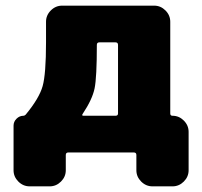

<svg xmlns="http://www.w3.org/2000/svg" viewBox="-20 -540 716 680"><path d="M398 -138V-381Q398 -390 389 -390H332Q323 -390 323 -381Q323 -266 315 -227Q307 -188 273 -137Q268 -130 276 -130H389Q398 -130 398 -138ZM591 -130Q614 -130 631 -113Q648 -96 648 -73V63Q648 86 631 103Q614 120 591 120H520Q497 120 480 103Q463 86 463 63V9Q463 0 454 0H222Q213 0 213 9V63Q213 86 196 103Q179 120 156 120H85Q62 120 45 103Q28 86 28 63V-95Q28 -109 38.5 -119.5Q49 -130 63 -130Q67 -130 71 -134Q119 -192 131 -235Q143 -278 143 -390V-463Q143 -486 160 -503Q177 -520 200 -520H526Q549 -520 566 -503Q583 -486 583 -463V-138Q583 -130 591 -130Z"/></svg>

Font: Rounded Mplus 1c Black
Style: Regular
Weight: 900
Version: Version 1.059.20150529